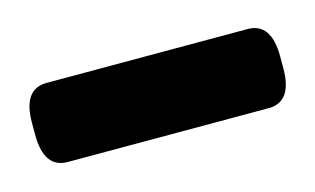

<svg xmlns="http://www.w3.org/2000/svg" viewBox="-31 -747 335 204"><g transform="rotate(-15 136.5 -645.5)"><path d="M26 -602Q0 -602 0 -639V-652Q0 -689 26 -689H247Q273 -689 273 -652V-639Q273 -602 247 -602Z"/></g></svg>

Font: Asap Condensed SemiBold
Style: Regular
Weight: 600
Width: 3
Designer: Pablo Cosgaya
Foundry: Omnibus-Type
Version: Version 3.001; ttfautohint (v1.8.4.7-5d5b)